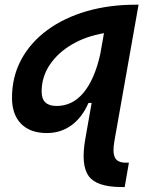

<svg xmlns="http://www.w3.org/2000/svg" viewBox="-20 -542 626 797"><path d="M174.3 10.3Q105.5 10.3 67.6 -28.1Q29.8 -66.4 29.8 -135.7Q29.8 -223.6 68.4 -294.9Q106.9 -366.2 176.5 -417.2Q246.1 -468.3 339.6 -495.4Q433.1 -522.5 542.5 -522.5H555.2L455.1 42Q446.3 90.8 457 112.1Q467.8 133.3 502.4 133.3H515.1L497.6 234.4H484.9Q381.8 234.4 348.6 189.5Q315.4 144.5 333.5 38.1L360.4 -114.7H347.2Q321.3 -54.7 276.9 -22.2Q232.4 10.3 174.3 10.3ZM411.6 -404.3Q336.9 -391.6 278.6 -357.4Q220.2 -323.2 186.5 -272.9Q152.8 -222.7 152.8 -161.6Q152.8 -102.1 214.8 -102.1Q281.2 -102.1 327.1 -157.7Q373 -213.4 396 -316.4Z"/></svg>

Font: Cascadia Code PL SemiBold
Style: Italic
Weight: 600
Italic angle: -10°
Monospace: yes
Designer: Aaron Bell
Foundry: Saja Typeworks
Version: Version 2404.023; ttfautohint (v1.8.4)